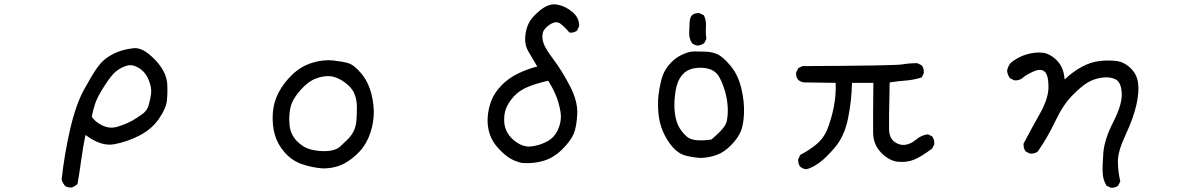

<svg xmlns="http://www.w3.org/2000/svg" viewBox="-20 -745 5540 896"><path d="M314.5 129.9Q297.9 130.9 285.2 124Q272.5 110.4 267.6 92.8Q280.3 -24.4 307.1 -141.1Q334 -257.8 372.6 -327.6Q411.1 -397.5 434.1 -429.7Q457 -461.9 485.4 -480Q513.7 -498 542.5 -507.3Q571.3 -516.6 603.5 -520Q635.7 -523.4 672.9 -494.1Q710 -464.8 734.4 -427.7Q758.8 -390.6 760.7 -348.6Q762.7 -306.6 758.3 -272Q753.9 -237.3 720.7 -189.5Q687.5 -141.6 630.4 -112.3Q573.2 -83 512.7 -71.8Q452.1 -60.5 378.9 -115.2Q367.2 -59.6 359.4 -1Q351.6 57.6 341.8 113.3Q330.1 125 314.5 129.9ZM640.6 -210Q666 -226.6 673.8 -253.9Q681.6 -281.2 685.1 -308.6Q688.5 -335.9 673.8 -372.1Q659.2 -408.2 628.9 -427.2Q598.6 -446.3 572.3 -438.5Q545.9 -430.7 523.4 -413.6Q501 -396.5 467.8 -344.7Q434.6 -293 424.3 -262.2Q414.1 -231.4 408.2 -200.2Q424.8 -174.8 459.5 -158.7Q494.1 -142.6 530.8 -154.3Q567.4 -166 592.8 -179.7Q618.2 -193.4 640.6 -210Z M1487.3 41Q1434.6 37.1 1387.7 20.5Q1340.8 3.9 1307.6 -34.7Q1274.4 -73.2 1262.2 -117.2Q1250 -161.1 1252.9 -213.9Q1255.9 -266.6 1279.8 -312.5Q1303.7 -358.4 1344.7 -397.5Q1385.7 -436.5 1437.5 -452.1Q1489.3 -467.8 1534.2 -462.9Q1579.1 -458 1605.5 -450.2Q1631.8 -442.4 1665 -403.3Q1698.2 -364.3 1712.9 -307.6Q1727.5 -251 1723.6 -200.2Q1719.7 -149.4 1699.7 -102.5Q1679.7 -55.7 1641.1 -21Q1602.5 13.7 1566.4 27.3Q1530.3 41 1487.3 41ZM1563.5 -57.6Q1582 -74.2 1602.1 -94.2Q1622.1 -114.3 1631.8 -135.7Q1641.6 -157.2 1643.6 -185.5Q1645.5 -213.9 1645.5 -246.1Q1645.5 -278.3 1633.8 -307.6Q1622.1 -336.9 1587.9 -361.3Q1553.7 -385.7 1522.9 -389.2Q1492.2 -392.6 1455.1 -378.9Q1418 -365.2 1381.3 -323.7Q1344.7 -282.2 1335.9 -245.1Q1327.1 -208 1331.1 -163.1Q1335 -118.2 1365.2 -86.9Q1395.5 -55.7 1432.6 -46.9Q1469.7 -38.1 1505.9 -40Q1542 -42 1563.5 -57.6Z M2417 15.6Q2387.7 9.8 2362.3 -4.9Q2336.9 -19.5 2306.6 -51.8Q2276.4 -84 2264.6 -121.6Q2252.9 -159.2 2255.9 -199.2Q2258.8 -239.3 2273.4 -276.4Q2288.1 -313.5 2320.3 -346.7Q2352.5 -379.9 2396.5 -401.4Q2440.4 -422.9 2487.3 -434.6Q2465.8 -471.7 2447.3 -502Q2428.7 -532.2 2430.7 -568.4Q2432.6 -604.5 2446.3 -634.3Q2460 -664.1 2501 -697.3Q2542 -730.5 2580.1 -723.6Q2618.2 -716.8 2650.9 -689.5Q2683.6 -662.1 2682.6 -623L2672.9 -602.5Q2659.2 -590.8 2637.7 -592.8Q2616.2 -618.2 2596.2 -633.8Q2576.2 -649.4 2547.4 -631.3Q2518.6 -613.3 2513.2 -591.8Q2507.8 -570.3 2516.1 -544.4Q2524.4 -518.6 2563.5 -466.8Q2602.5 -415 2639.6 -343.8Q2676.8 -272.5 2673.8 -212.9Q2670.9 -153.3 2657.2 -120.6Q2643.6 -87.9 2604.5 -48.8Q2565.4 -9.8 2518.6 4.9Q2471.7 19.5 2417 15.6ZM2518.6 -78.1Q2563.5 -95.7 2583 -138.2Q2602.5 -180.7 2595.7 -222.7Q2588.9 -264.6 2574.2 -299.8Q2559.6 -335 2538.1 -368.2Q2485.4 -356.4 2444.3 -339.8Q2403.3 -323.2 2377.9 -294.9Q2352.5 -266.6 2341.8 -239.3Q2331.1 -211.9 2333 -176.8Q2335 -141.6 2355 -114.7Q2375 -87.9 2404.8 -72.3Q2434.6 -56.6 2468.3 -63Q2502 -69.3 2518.6 -78.1Z M3252 -7.8Q3214.8 -9.8 3180.7 -18.6Q3146.5 -27.3 3119.1 -58.6Q3091.8 -89.8 3074.2 -130.4Q3056.6 -170.9 3052.7 -216.8Q3048.8 -262.7 3052.7 -298.8Q3056.6 -335 3066.4 -373Q3076.2 -411.1 3101.1 -441.4Q3126 -471.7 3159.7 -488.3Q3193.4 -504.9 3219.7 -504.9Q3246.1 -504.9 3273.9 -503.9Q3301.8 -502.9 3327.1 -492.2Q3352.5 -481.4 3388.7 -438.5Q3424.8 -395.5 3439.5 -333Q3454.1 -270.5 3452.1 -217.8Q3450.2 -165 3437.5 -133.3Q3424.8 -101.6 3392.6 -68.4Q3360.4 -35.2 3326.2 -22.5Q3292 -9.8 3252 -7.8ZM3299.8 -93.8Q3364.3 -147.5 3371.1 -177.7Q3377.9 -208 3376 -245.1Q3374 -282.2 3363.3 -319.3Q3352.5 -356.4 3336.9 -384.8Q3321.3 -413.1 3290 -422.9Q3258.8 -432.6 3222.2 -426.8Q3185.5 -420.9 3163.1 -394.5Q3140.6 -368.2 3132.8 -321.3Q3125 -274.4 3127.9 -232.4Q3130.9 -190.4 3144.5 -160.6Q3158.2 -130.9 3186.5 -106.4Q3214.8 -82 3299.8 -93.8ZM3236.3 -532.2Q3220.7 -534.2 3209 -543.9Q3195.3 -565.4 3196.3 -592.8Q3197.3 -620.1 3198.2 -641.1Q3199.2 -662.1 3209 -673.8Q3222.7 -685.5 3244.1 -683.6L3264.6 -673.8Q3276.4 -650.4 3274.4 -620.6Q3272.5 -590.8 3276.4 -563.5L3266.6 -543.9Q3252 -534.2 3236.3 -532.2Z M3742.2 44.9Q3726.6 43 3714.8 33.2Q3703.1 19.5 3705.1 -2L3714.8 -22.5Q3753.9 -42 3789.6 -71.3Q3825.2 -100.6 3842.8 -146.5Q3860.4 -192.4 3871.1 -246.1Q3881.8 -299.8 3879.9 -358.4L3732.4 -360.4Q3716.8 -362.3 3705.1 -372.1Q3693.4 -385.7 3695.3 -407.2L3705.1 -426.8L3724.6 -436.5Q4153.3 -438.5 4188.5 -444.3Q4223.6 -450.2 4260.7 -450.2L4281.2 -440.4Q4293 -424.8 4291 -403.3L4281.2 -383.8Q4245.1 -372.1 4207 -369.1Q4168.9 -366.2 4131.8 -360.4Q4127.9 -183.6 4128.9 -142.1Q4129.9 -100.6 4154.3 -83Q4178.7 -65.4 4205.1 -69.3Q4231.4 -73.2 4255.4 -93.8Q4279.3 -114.3 4310.5 -118.2L4330.1 -108.4Q4341.8 -92.8 4339.8 -71.3L4330.1 -51.8Q4279.3 -13.7 4245.6 0Q4211.9 13.7 4170.9 9.8Q4129.9 5.9 4092.8 -31.7Q4055.7 -69.3 4054.7 -123.5Q4053.7 -177.7 4055.7 -358.4H3956.1Q3954.1 -274.4 3937.5 -192.4Q3920.9 -110.4 3877.9 -59.1Q3835 -7.8 3801.8 15.6Q3768.6 39.1 3742.2 44.9Z M5163.1 130.9 5143.6 121.1Q5127.9 95.7 5126 63.5Q5124 31.2 5128.9 -31.7Q5133.8 -94.7 5175.8 -176.8Q5217.8 -258.8 5214.8 -310.5Q5211.9 -362.3 5185.5 -375Q5159.2 -387.7 5123 -382.8Q5086.9 -377.9 5056.6 -360.4Q5026.4 -342.8 4983.4 -298.8Q4940.4 -254.9 4905.3 -180.7Q4870.1 -106.4 4823.2 -38.1Q4807.6 -26.4 4786.1 -28.3L4766.6 -38.1Q4754.9 -53.7 4756.8 -75.2Q4793.9 -145.5 4834 -216.8Q4874 -288.1 4873 -342.8Q4872.1 -397.5 4853.5 -412.1Q4835 -426.8 4797.9 -409.2Q4760.7 -391.6 4751 -379.9Q4734.4 -368.2 4712.9 -370.1L4693.4 -379.9Q4681.6 -395.5 4679.7 -415Q4683.6 -436.5 4697.3 -452.1Q4730.5 -479.5 4771 -491.2Q4811.5 -502.9 4845.7 -499Q4879.9 -495.1 4912.1 -462.9Q4944.3 -430.7 4948.2 -374Q4987.3 -411.1 5029.3 -433.6Q5071.3 -456.1 5112.3 -460.4Q5153.3 -464.8 5189.5 -460.4Q5225.6 -456.1 5255.4 -427.7Q5285.2 -399.4 5291 -358.4Q5296.9 -317.4 5283.2 -255.9Q5269.5 -194.3 5232.9 -116.2Q5196.3 -38.1 5196.8 8.8Q5197.3 55.7 5208 101.6L5198.2 121.1Q5184.6 132.8 5163.1 130.9Z"/></svg>

Font: JasonHandwriting2
Style: Regular
Weight: 400
Version: Version 1.05.10